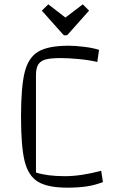

<svg xmlns="http://www.w3.org/2000/svg" viewBox="-20 -851 522 886"><path d="M291 15Q200 15 155 -12.5Q110 -40 93.5 -108Q77 -176 77 -312Q77 -450 94 -518Q111 -586 157 -613Q203 -640 297 -640Q327 -640 368 -635Q409 -630 437 -621L429 -565Q392 -574 343 -578.5Q294 -583 262 -583Q218 -583 194 -577.5Q170 -572 158 -555.5Q146 -539 146 -505V-55Q198 -38 279 -38Q354 -38 447 -63L455 -11Q420 3 381 9Q342 15 291 15ZM282 -770 362 -831 391 -802 294 -693Q290 -688 286 -688H278Q274 -688 270 -693L173 -802L203 -831Z"/></svg>

Font: Changa ExtraLight
Style: Regular
Weight: 275
Designer: Eduardo Rodriguez Tunni
Foundry: Eduardo Rodriguez Tunni
Version: Version 2.002; ttfautohint (v1.5) -l 8 -r 50 -G 200 -x 14 -H